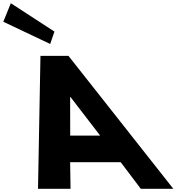

<svg xmlns="http://www.w3.org/2000/svg" viewBox="-264 -1172 1096 1192"><path d="M-196.8 -1152 -243.5 -1037 47.7 -899 74 -976ZM161.2 -825H-12.8L-28 0H174L171.4 -165H485.4L610 0H812ZM357.9 -330H171.9L171.4 -570H173.4Z"/></svg>

Font: Hussar
Style: BdOpOblFour
Weight: 700
Foundry: Cannot Into Space Fonts
Version: Version 2.00